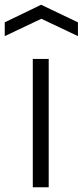

<svg xmlns="http://www.w3.org/2000/svg" viewBox="-58 -788 348 808"><path d="M-38 -694 115 -768 270 -694V-636L116 -709L-38 -636ZM80 -540H147V0H80Z"/></svg>

Font: Plata Sans Light
Style: Regular
Weight: 300
Designer: Pablo Impallari, Andres Torresi, & Cristiano Sobral
Foundry: Pablo Impallari, Andres Torresi, & Cristiano Sobral
Version: Version 1.00;December 28, 2019;FontCreator 12.0.0.2547 64-bi